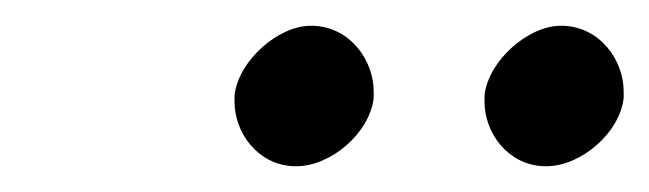

<svg xmlns="http://www.w3.org/2000/svg" viewBox="-20 -735 504 149"><path d="M356 -661C356 -659 356 -657 356 -656C356 -632 374 -607 402 -606C403 -606 404 -606 404 -606C431 -606 461 -632 464 -659C464 -661 464 -663 464 -664C464 -688 446 -714 417 -715C416 -715 416 -715 415 -715C390 -715 359 -688 356 -661ZM162 -661C162 -659 162 -657 162 -656C162 -632 180 -607 208 -606C209 -606 210 -606 210 -606C237 -606 267 -632 270 -659C270 -661 270 -663 270 -664C270 -688 252 -714 223 -715C222 -715 222 -715 221 -715C196 -715 165 -688 162 -661Z"/></svg>

Font: Jost
Style: Italic
Weight: 400
Italic angle: -5°
Version: Version 3.710